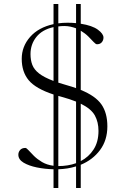

<svg xmlns="http://www.w3.org/2000/svg" viewBox="-20 -839 640 963"><path d="M248.5 104V10Q205.5 9 165 0.8Q124.5 -7.5 98.2 -23.2Q72 -39 72 -63Q72 -76.5 81 -86.8Q90 -97 107 -97Q113 -97 123.5 -85Q134 -73 150.5 -56.8Q167 -40.5 191 -26.2Q215 -12 248.5 -7.5V-365Q159 -394.5 124 -436.5Q89 -478.5 89 -544Q89 -606 131 -653.8Q173 -701.5 248.5 -718V-819H272.5V-722Q294.5 -725 319 -725Q341 -725 361.5 -723V-819H385V-720Q442.5 -711 470.8 -690.2Q499 -669.5 499 -650.5Q499 -637 490.5 -627Q482 -617 466.5 -617Q460 -617 449.5 -628.5Q439 -640 423.2 -655.8Q407.5 -671.5 385 -685V-388Q459 -358 488.8 -315.2Q518.5 -272.5 518.5 -205.5Q518.5 -136 482 -86.8Q445.5 -37.5 385 -12.5V104H361.5V-4.5Q320 8.5 272.5 10V104ZM315.5 -411.5Q340.5 -404.5 361.5 -397V-697Q348.5 -702 333.8 -705.2Q319 -708.5 302.5 -708.5Q287 -708.5 272.5 -706.5V-424.5Q292 -418 315.5 -411.5ZM133 -567.5Q133 -537.5 142 -513.8Q151 -490 176 -470.5Q201 -451 248.5 -433V-703Q192 -690.5 162.5 -653.8Q133 -617 133 -567.5ZM288.5 -353.5Q280 -355.5 272.5 -358V-6Q321 -6 361.5 -20.5V-329.5Q330.5 -342 288.5 -353.5ZM474 -182.5Q474 -226.5 455.8 -259.8Q437.5 -293 385 -319V-31Q425 -51.5 449.5 -89.5Q474 -127.5 474 -182.5Z"/></svg>

Font: Newsreader Display Light
Style: Regular
Weight: 300
Designer: Hugues Gentile
Foundry: Production Type
Version: Version 1.001